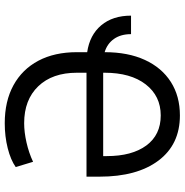

<svg xmlns="http://www.w3.org/2000/svg" viewBox="-4 -773 789 821"><g transform="rotate(90 390.5 -362.5)"><path d="M46.9 -528.3H126Q126 -484.4 146.5 -455.3Q167 -426.3 203.1 -415.5Q203.1 -515.6 236.3 -587.6Q269.5 -659.7 330.3 -698.5Q391.1 -737.3 473.6 -737.3Q597.7 -737.3 666.5 -645.8Q735.4 -554.2 735.4 -393.6V-337.9H291V-296.9Q291 -191.9 348.9 -131.6Q406.7 -71.3 506.8 -71.3Q544.9 -71.3 589.1 -81.3Q633.3 -91.3 671.9 -109.4L694.3 -35.2Q664.1 -13.7 613.8 -1Q563.5 11.7 506.8 11.7Q412.6 11.7 344.5 -25.6Q276.4 -63 239.7 -132.1Q203.1 -201.2 203.1 -296.9V-340.8Q129.4 -351.6 88.1 -400.9Q46.9 -450.2 46.9 -528.3ZM291 -409.2H647.5V-424.8Q647.5 -532.2 602.1 -593.8Q556.6 -655.3 473.6 -655.3Q390.6 -655.3 340.8 -591.1Q291 -526.9 291 -415Z"/></g></svg>

Font: Inter Display
Style: Regular
Weight: 400
Designer: Rasmus Andersson
Foundry: rsms
Version: Version 4.000;git-37864ae